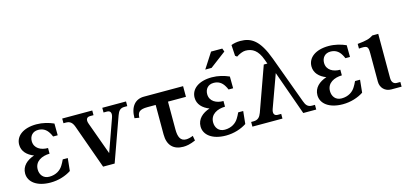

<svg xmlns="http://www.w3.org/2000/svg" viewBox="-66 -1225 3620 1703"><g transform="rotate(-15 1744.0 -373.0)"><path d="M33 -120C33 -43 105 16 232 16C304 16 372 -6 422 -39L434 -155H388C379 -135 370 -119 362 -106C339 -67 296 -37 234 -37C178 -37 150 -79 150 -126C150 -201 218 -233 288 -234V-286C223 -285 164 -316 164 -382C164 -427 192 -464 244 -464C286 -464 318 -446 341 -407C346 -400 353 -385 358 -373H400L399 -481C355 -501 298 -516 242 -516C119 -516 48 -459 48 -380C48 -319 91 -277 151 -254C84 -232 33 -188 33 -120Z M572 -405 717 0H823L968 -405C981 -442 998 -463 1036 -463H1063V-506H845V-463H877C908 -463 920 -440 906 -400L800 -102L692 -400C677 -440 689 -463 721 -463H753V-506H477V-463H500C539 -463 558 -443 572 -405Z M1422 -153V-408H1587V-506H1227C1149 -506 1097 -451 1097 -343L1140 -336C1140 -386 1161 -408 1233 -408H1309V-137C1309 -37 1361 14 1451 14C1480 14 1513 9 1564 -13L1556 -58C1532 -48 1510 -43 1492 -43C1440 -43 1422 -84 1422 -153Z M1644 -120C1644 -43 1716 16 1843 16C1915 16 1983 -6 2033 -39L2045 -155H1999C1990 -135 1981 -119 1973 -106C1950 -67 1907 -37 1845 -37C1789 -37 1761 -79 1761 -126C1761 -201 1829 -233 1899 -234V-286C1834 -285 1775 -316 1775 -382C1775 -427 1803 -464 1855 -464C1897 -464 1929 -446 1952 -407C1957 -400 1964 -385 1969 -373H2011L2010 -481C1966 -501 1909 -516 1853 -516C1730 -516 1659 -459 1659 -380C1659 -319 1702 -277 1762 -254C1695 -232 1644 -188 1644 -120ZM1815 -597H1873L2020 -708L2009 -738H1906Z M2328 -506 2183 -101C2169 -64 2150 -43 2111 -43H2088V0H2364V-43H2332C2300 -43 2288 -67 2303 -107L2411 -405L2555 0H2674V-43H2647C2609 -43 2592 -64 2579 -101L2419 -536C2352 -717 2281 -762 2179 -762C2146 -762 2115 -755 2096 -747L2102 -647L2118 -635C2143 -652 2177 -667 2202 -667C2265 -667 2314 -637 2347 -545L2361 -506Z M2717 -120C2717 -43 2789 16 2916 16C2988 16 3056 -6 3106 -39L3118 -155H3072C3063 -135 3054 -119 3046 -106C3023 -67 2980 -37 2918 -37C2862 -37 2834 -79 2834 -126C2834 -201 2902 -233 2972 -234V-286C2907 -285 2848 -316 2848 -382C2848 -427 2876 -464 2928 -464C2970 -464 3002 -446 3025 -407C3030 -400 3037 -385 3042 -373H3084L3083 -481C3039 -501 2982 -516 2926 -516C2803 -516 2732 -459 2732 -380C2732 -319 2775 -277 2835 -254C2768 -232 2717 -188 2717 -120Z M3379 -101V-506H3325C3292 -484 3263 -475 3180 -467V-424C3256 -430 3266 -425 3266 -358V-97C3266 -41 3307 0 3363 0H3458V-43H3426C3396 -43 3379 -64 3379 -101Z"/></g></svg>

Font: LT Superior Serif Semibold
Style: Regular
Weight: 600
Designer: Daniel Lyons
Foundry: LyonsType
Version: Version 2.120;FEAKit 1.0